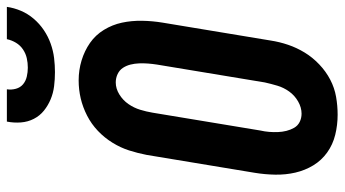

<svg xmlns="http://www.w3.org/2000/svg" viewBox="-242 -753 1003 559"><g transform="rotate(-90 259.5 -473.5)"><path d="M205 8Q175 8 146.5 1Q118 -6 95 -22.5Q72 -39 57.5 -63Q43 -87 36.5 -115Q30 -143 30.5 -173.5Q31 -204 36 -234L88 -548Q93 -574 101 -599Q109 -624 123.5 -647.5Q138 -671 158 -690Q178 -709 202.5 -721.5Q227 -734 252.5 -740Q278 -746 305 -746Q335 -746 363 -737.5Q391 -729 414 -713Q437 -697 452 -672.5Q467 -648 473 -620Q479 -592 478.5 -561.5Q478 -531 473 -501L421 -187Q417 -161 408.5 -136Q400 -111 386 -88Q372 -65 351.5 -45.5Q331 -26 307 -13.5Q283 -1 257 3.5Q231 8 205 8ZM208 -97Q226 -97 243.5 -107Q261 -117 272.5 -133Q284 -149 289.5 -167.5Q295 -186 299 -204L351 -518Q353 -531 354 -544Q355 -557 354.5 -570Q354 -583 351 -595Q348 -607 341.5 -617Q335 -627 323.5 -632.5Q312 -638 299 -638Q281 -638 264 -627.5Q247 -617 236 -601Q225 -585 219.5 -567Q214 -549 211 -531L159 -217Q156 -204 155 -191Q154 -178 154.5 -165.5Q155 -153 158 -141Q161 -129 167 -118.5Q173 -108 184 -102.5Q195 -97 208 -97ZM329 -815Q308 -815 288 -817.5Q268 -820 250 -827.5Q232 -835 217 -847Q202 -859 193 -876.5Q184 -894 182.5 -914.5Q181 -935 185 -955H279Q277 -942 280.5 -929Q284 -916 293.5 -908Q303 -900 316 -897Q329 -894 342 -894Q356 -894 369.5 -897Q383 -900 395 -908Q407 -916 414.5 -928.5Q422 -941 425 -955H519Q516 -934 507.5 -914Q499 -894 484.5 -877Q470 -860 451.5 -847.5Q433 -835 412 -827.5Q391 -820 370 -817.5Q349 -815 329 -815Z"/></g></svg>

Font: Iosevka Slab Extrabold
Style: Italic
Weight: 800
Italic angle: -9°
Monospace: yes
Designer: Belleve Invis
Foundry: Belleve Invis
Version: Version 11.1.0; ttfautohint (v1.8.3)